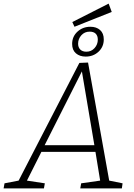

<svg xmlns="http://www.w3.org/2000/svg" viewBox="-55 -1042 743 1062"><path d="M432 -696 549 -43 623 -28 619 0H389L394 -28L499 -43L473 -202H174L94 -43L193 -28L188 0H-35L-30 -28L48 -43L384 -694ZM467 -239 398 -647 192 -239ZM563 -976 357 -894 345 -920 546 -1022ZM344 -799Q344 -840 373.5 -867Q403 -894 445 -894Q478 -894 498.5 -876Q519 -858 519 -824Q519 -783 490 -756Q461 -729 419 -729Q386 -729 365 -747Q344 -765 344 -799ZM486 -823Q486 -844 474.5 -855.5Q463 -867 441 -867Q413 -867 395 -847Q377 -827 377 -800Q377 -780 389 -768Q401 -756 423 -756Q450 -756 468 -776Q486 -796 486 -823Z"/></svg>

Font: Bitter Pro Light
Style: Italic
Weight: 300
Italic angle: -9°
Designer: Sol Matas, and Bitter project Authors
Foundry: Sol Matas
Version: Version 1.010